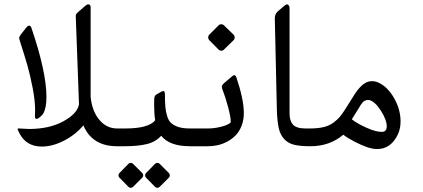

<svg xmlns="http://www.w3.org/2000/svg" viewBox="-20 -687 1985 902"><path d="M69.8 -508.3Q69.8 -515.6 85.9 -535.2L104 -558.1Q110.4 -566.4 116.7 -566.4Q123.5 -566.4 127.4 -556.6Q198.2 -349.1 198.2 -231Q198.2 -179.7 183.1 -153.3Q179.7 -147.5 168.9 -137.9Q158.2 -128.4 151.9 -128.4Q144 -128.4 144 -141.6Q144 -146.5 144.5 -155.3Q145 -164.1 145 -168.9Q145 -214.8 133.1 -275.6Q121.1 -336.4 108.9 -379.2Q96.7 -421.9 73.2 -495.1Q69.8 -506.3 69.8 -508.3ZM62.5 -81.1Q62.5 -83.5 67.4 -83.5Q75.2 -83.5 92 -82.3Q108.9 -81.1 116.7 -81.1Q211.9 -81.1 278.1 -117.4Q344.2 -153.8 351.1 -197.3L335.9 -611.8Q335.9 -617.7 338.4 -621.3Q340.8 -625 349.1 -632.3L381.8 -660.6Q388.2 -666.5 395 -666.5Q405.8 -666.5 405.8 -651.9V-232.4Q412.1 -165.5 446.3 -124.5Q480.5 -83.5 529.8 -83.5V0Q413.1 0 371.6 -98.1Q336.4 -55.2 282 -26.9Q227.5 1.5 176.8 1.5Q105 1.5 73.2 -57.6Q62.5 -77.6 62.5 -81.1Z M528.8 -83.5H569.8Q677.2 -83.5 709 -121.6Q704.1 -152.3 704.1 -194.8Q704.1 -198.7 704.3 -207.8Q704.6 -216.8 704.6 -221.7Q704.6 -236.8 714.8 -243.2L739.7 -257.3Q745.1 -259.3 748 -259.5Q751 -259.8 752.4 -256.1Q753.9 -252.4 754.4 -249.3Q754.9 -246.1 754.9 -241.7Q754.9 -206.5 756.8 -184.6Q758.8 -162.6 765.4 -141.1Q772 -119.6 784.7 -108.4Q797.4 -97.2 818.6 -90.3Q839.8 -83.5 871.6 -83.5H892.1V0H873Q775.9 0 737.3 -49.3Q711.9 -20.5 670.4 -10.3Q628.9 0 564.9 0H528.8Q512.7 -1 500.5 -13.2Q488.3 -25.4 488.3 -41.5Q488.3 -57.6 500.7 -70.6Q513.2 -83.5 528.8 -83.5ZM666 126 708.5 82.5Q712.9 78.1 719.2 78.1Q725.6 78.1 730 82.5L773.4 126Q777.8 130.4 777.8 136.7Q777.8 143.1 773.4 147.5L730 190.9Q725.6 195.3 719.2 195.3Q712.9 195.3 708.5 190.9L666 147.5Q661.6 143.1 661.6 136.7Q661.6 130.4 666 126ZM541 126 583.5 82.5Q587.9 78.1 594.2 78.1Q600.6 78.1 605 82.5L648.4 126Q652.8 130.4 652.8 136.7Q652.8 143.1 648.4 147.5L605 190.9Q600.6 195.3 594.2 195.3Q587.9 195.3 583.5 190.9L541 147.5Q536.6 143.1 536.6 136.7Q536.6 130.4 541 126Z M850.6 -41Q850.6 -58.1 862.8 -70.8Q875 -83.5 891.1 -83.5H958Q986.8 -83.5 1019 -91.6Q1051.3 -99.6 1064 -111.8V-115.2Q1064 -137.2 1051.8 -183.3Q1039.6 -229.5 1024.4 -268.6Q1022 -276.9 1022 -279.8Q1022 -286.6 1033.7 -297.4L1072.3 -330.1Q1079.6 -335 1083.3 -333.5Q1086.9 -332 1090.3 -324.2Q1125.5 -219.7 1125.5 -155.8Q1125.5 -122.6 1114.7 -95.5Q1104 -68.4 1086.9 -51Q1069.8 -33.7 1047.4 -21.7Q1024.9 -9.8 1002.7 -4.9Q980.5 0 958 0H891.1Q876 0 863.3 -12.7Q850.6 -25.4 850.6 -41ZM962.4 -499Q958 -503.4 958 -511.2Q958 -519 962.4 -523.4L1007.8 -568.8Q1012.2 -573.2 1019.5 -573.2Q1026.9 -573.2 1031.2 -568.8L1078.1 -523.4Q1082.5 -519 1082.5 -511.2Q1082.5 -503.4 1078.1 -499L1031.2 -453.1Q1026.9 -448.7 1019.5 -448.7Q1012.2 -448.7 1007.8 -453.1Z M1319.3 -662.6Q1324.7 -666.5 1329.1 -666.5Q1333.5 -666.5 1336.9 -660.9Q1340.3 -655.3 1340.3 -649.9V-153.3Q1340.3 -119.1 1356.7 -101.3Q1373 -83.5 1414.6 -83.5H1438.5V0Q1390.6 0 1362.1 -6.8Q1333.5 -13.7 1315.2 -33.4Q1296.9 -53.2 1289.8 -84Q1282.7 -114.7 1280.8 -166.5L1271 -600.1Q1271 -624 1288.6 -636.7Z M1632.8 -126.5Q1657.2 -106.9 1701.2 -87.2Q1745.1 -67.4 1773.4 -67.4Q1796.9 -67.4 1796.9 -93.3Q1796.9 -124 1769.3 -167Q1741.7 -210 1715.8 -216.8Q1714.8 -217.3 1707.5 -217.3Q1703.6 -217.3 1700 -216.1Q1696.3 -214.8 1693.4 -213.6Q1690.4 -212.4 1687 -209Q1683.6 -205.6 1681.9 -203.9Q1680.2 -202.1 1676.8 -197Q1673.3 -191.9 1672.1 -189.9Q1670.9 -188 1667.2 -181.9Q1663.6 -175.8 1662.6 -174.3ZM1437 -83.5Q1474.1 -83.5 1501 -90.1Q1527.8 -96.7 1546.9 -111.1Q1565.9 -125.5 1576.9 -138.7Q1587.9 -151.9 1602.5 -174.8L1647 -245.6Q1654.3 -256.3 1659.9 -263.7Q1665.5 -271 1676.5 -282.2Q1687.5 -293.5 1700.7 -299.6Q1713.9 -305.7 1728.5 -305.7Q1743.2 -305.7 1759.3 -298.3Q1801.8 -278.3 1831.8 -225.3Q1861.8 -172.4 1861.8 -116.7Q1861.8 -84 1850.1 -57.6Q1817.4 13.2 1752 13.2Q1731 13.2 1706.1 4.9Q1678.7 -4.4 1646 -21.2Q1613.3 -38.1 1592.8 -54.2Q1528.8 0 1438.5 0Q1422.4 -1 1409.7 -13.4Q1397 -25.9 1397 -41.5Q1397 -57.1 1409.7 -69.8Q1422.4 -82.5 1437 -83.5Z"/></svg>

Font: Nika
Style: Regular
Weight: 400
Designer: Mohammad Saleh Souzanchi
Foundry: http://font-store.ir
Version: Version:1.0.0;RFB:1.2.5;Building:2016-05-25 11:08:22.297533